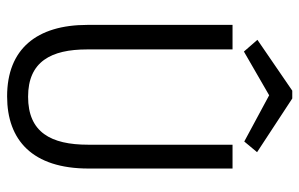

<svg xmlns="http://www.w3.org/2000/svg" viewBox="-171 -660 842 540"><g transform="rotate(90 250.0 -390.0)"><path d="M125 -655 248 -726 378 -656 408 -692 257 -791H235L92 -693ZM251 11C374 11 454 -60 454 -218V-623H387V-217C387 -112 352 -48 252 -48C153 -48 119 -113 119 -214V-623H50V-215C50 -72 118 11 251 11Z"/></g></svg>

Font: Inconsolata
Style: Regular
Weight: 400
Monospace: yes
Designer: Raph Levien, Cyreal, Brenton Simpson
Foundry: Raph Levien, Cyreal, Google
Version: Version 3.100